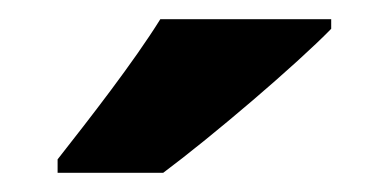

<svg xmlns="http://www.w3.org/2000/svg" viewBox="-20 -786 405 200"><path d="M325 -756V-766H147C119 -721 73 -662 40 -620V-606H150C201 -644 289 -719 325 -756Z"/></svg>

Font: Noto Sans Georgian SemiCondensed ExtraBold
Style: Regular
Weight: 800
Width: 4
Designer: Monotype Design Team, Akaki Razmadze
Foundry: Google LLC
Version: Version 2.005